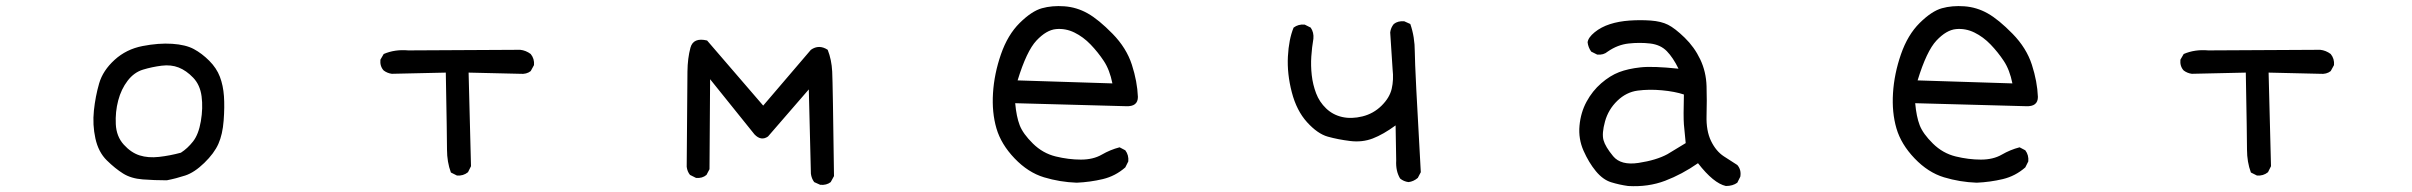

<svg xmlns="http://www.w3.org/2000/svg" viewBox="-20 -595 8040 640"><path d="M536 6Q494 6 455.5 3Q417 0 390.5 -16.5Q364 -33 336 -60.5Q308 -88 298 -133.5Q288 -179 293 -226.5Q298 -274 310.5 -317Q323 -360 362 -395.5Q401 -431 455 -441.5Q509 -452 554 -449Q599 -446 626 -431.5Q653 -417 677.5 -392.5Q702 -368 713 -339Q724 -310 726.5 -274.5Q729 -239 725.5 -193Q722 -147 708 -115.5Q694 -84 661 -52Q628 -20 597.5 -10Q567 0 536 6ZM583 -86Q605 -100 623.5 -123.5Q642 -147 649.5 -191Q657 -235 652 -273.5Q647 -312 624 -336Q601 -360 575.5 -370Q550 -380 518.5 -376Q487 -372 457 -363Q427 -354 405.5 -326Q384 -298 374 -260Q364 -222 366 -181Q368 -140 392.5 -113Q417 -86 445.5 -77Q474 -68 510 -72Q546 -76 583 -86Z M1503 -10 1483 -20Q1470 -55 1470 -96.5Q1470 -138 1466 -353L1286 -349Q1271 -351 1259 -360Q1246 -374 1248 -396L1259 -415Q1296 -431 1341 -427L1714 -429Q1733 -427 1749 -415Q1762 -399 1760 -378L1749 -358Q1735 -347 1714 -349L1542 -353L1550 -41L1540 -21Q1524 -8 1503 -10Z M2714 21 2694 12Q2685 0 2683 -16L2676 -297Q2575 -181 2540 -140Q2517 -124 2495 -147L2347 -331L2345 -31L2335 -12Q2321 0 2300 -2L2280 -12Q2271 -23 2269 -39Q2271 -312 2271.5 -356.5Q2272 -401 2281.5 -436Q2291 -471 2337 -460L2524 -243L2683 -429Q2710 -448 2739 -429Q2752 -396 2754 -356.5Q2756 -317 2760 -8L2749 12Q2735 23 2714 21Z M3569 14Q3513 12 3460 -4Q3407 -20 3362 -67Q3317 -114 3301.5 -167Q3286 -220 3290 -284.5Q3294 -349 3316.5 -414Q3339 -479 3379 -518.5Q3419 -558 3453 -567.5Q3487 -577 3528 -574Q3569 -571 3605.5 -550.5Q3642 -530 3688.5 -482.5Q3735 -435 3753 -379Q3771 -323 3773 -272Q3773 -239 3733 -241L3364 -251Q3368 -206 3379 -177.5Q3390 -149 3423 -116.5Q3456 -84 3499 -73.5Q3542 -63 3583 -63Q3624 -63 3652.5 -79.5Q3681 -96 3712 -104L3731 -94Q3743 -78 3741 -57L3731 -37Q3698 -8 3656 2Q3614 12 3569 14ZM3688 -317Q3679 -362 3659.5 -391.5Q3640 -421 3615.5 -446.5Q3591 -472 3561.5 -486.5Q3532 -501 3500 -498Q3468 -495 3435 -460Q3402 -425 3372 -327Z M4675 12Q4659 10 4647 0Q4632 -25 4634 -60L4632 -177Q4591 -147 4556 -133.5Q4521 -120 4480.5 -125Q4440 -130 4406 -139.5Q4372 -149 4337 -187.5Q4302 -226 4286 -287.5Q4270 -349 4273 -406.5Q4276 -464 4292 -503Q4308 -515 4329 -513L4349 -503Q4360 -487 4358 -466Q4353 -437 4351 -406.5Q4349 -376 4352.5 -344.5Q4356 -313 4367 -284Q4378 -255 4400.5 -233.5Q4423 -212 4454 -205Q4485 -198 4521.5 -207Q4558 -216 4585 -242.5Q4612 -269 4619 -299Q4626 -329 4622 -364L4614 -487Q4616 -503 4626 -515Q4640 -526 4661 -524L4681 -515Q4696 -472 4696 -422Q4696 -372 4716 -21L4706 -2Q4692 10 4675 12Z M5407 25Q5378 21 5350.5 12.5Q5323 4 5299.5 -24.5Q5276 -53 5258.5 -92.5Q5241 -132 5245 -176Q5249 -220 5268.5 -256Q5288 -292 5317.5 -317.5Q5347 -343 5377 -354.5Q5407 -366 5448.5 -370.5Q5490 -375 5575 -366Q5557 -403 5536 -424.5Q5515 -446 5480.5 -450Q5446 -454 5409 -450Q5372 -446 5339 -423Q5325 -411 5304 -413L5284 -423Q5274 -437 5272 -454Q5274 -470 5295.5 -487.5Q5317 -505 5346.5 -514.5Q5376 -524 5412 -526.5Q5448 -529 5482.5 -526.5Q5517 -524 5540 -512.5Q5563 -501 5595.5 -469.5Q5628 -438 5647.5 -397Q5667 -356 5668.5 -308Q5670 -260 5668.5 -209.5Q5667 -159 5683.5 -125Q5700 -91 5726 -74Q5752 -57 5771 -45Q5785 -29 5781 -6L5771 14Q5756 25 5733 25Q5692 16 5640 -51Q5587 -14 5530.5 7.5Q5474 29 5407 25ZM5538 -81 5599 -118Q5595 -155 5593 -180.5Q5591 -206 5593 -280Q5563 -290 5520 -294Q5477 -298 5439 -293Q5401 -288 5371 -259Q5341 -230 5330 -190Q5319 -150 5325 -128Q5331 -106 5357 -74.5Q5383 -43 5442 -52Q5501 -61 5538 -81Z M6569 14Q6513 12 6460 -4Q6407 -20 6362 -67Q6317 -114 6301.5 -167Q6286 -220 6290 -284.5Q6294 -349 6316.5 -414Q6339 -479 6379 -518.5Q6419 -558 6453 -567.5Q6487 -577 6528 -574Q6569 -571 6605.5 -550.5Q6642 -530 6688.5 -482.5Q6735 -435 6753 -379Q6771 -323 6773 -272Q6773 -239 6733 -241L6364 -251Q6368 -206 6379 -177.5Q6390 -149 6423 -116.5Q6456 -84 6499 -73.5Q6542 -63 6583 -63Q6624 -63 6652.5 -79.5Q6681 -96 6712 -104L6731 -94Q6743 -78 6741 -57L6731 -37Q6698 -8 6656 2Q6614 12 6569 14ZM6688 -317Q6679 -362 6659.5 -391.5Q6640 -421 6615.5 -446.5Q6591 -472 6561.5 -486.5Q6532 -501 6500 -498Q6468 -495 6435 -460Q6402 -425 6372 -327Z M7503 -10 7483 -20Q7470 -55 7470 -96.5Q7470 -138 7466 -353L7286 -349Q7271 -351 7259 -360Q7246 -374 7248 -396L7259 -415Q7296 -431 7341 -427L7714 -429Q7733 -427 7749 -415Q7762 -399 7760 -378L7749 -358Q7735 -347 7714 -349L7542 -353L7550 -41L7540 -21Q7524 -8 7503 -10Z"/></svg>

Font: Kosefont JP
Style: Regular
Weight: 400
Designer: Nozomi Seto 瀬戸のぞみ
Version: Version 3.00;June 19, 2020